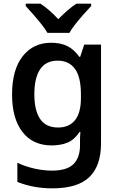

<svg xmlns="http://www.w3.org/2000/svg" viewBox="-20 -786 640 1051"><path d="M266 245Q164 245 75 210V105Q122 127 171.5 137.5Q221 148 264 148Q346 148 382 112.5Q418 77 418 9V-4Q418 -19 418 -31Q418 -43 420 -64H416Q387 -21 350 -5.5Q313 10 263 10Q160 10 103 -63.5Q46 -137 46 -269Q46 -404 104 -478Q162 -552 260 -552Q311 -552 348 -534Q385 -516 414 -475H419L441 -542H533V-1Q533 121 469.5 183Q406 245 266 245ZM298 -88Q358 -88 390.5 -128Q423 -168 423 -250V-269Q423 -365 390 -409.5Q357 -454 296 -454Q231 -454 199.5 -406.5Q168 -359 168 -270Q168 -182 199.5 -135Q231 -88 298 -88ZM240 -606Q227 -628 205.5 -655Q184 -682 161 -708Q138 -734 121 -753V-766H201Q226 -750 250.5 -728.5Q275 -707 299 -681Q324 -707 349 -728.5Q374 -750 398 -766H479V-753Q461 -734 438 -708Q415 -682 393.5 -655Q372 -628 360 -606Z"/></svg>

Font: Noto Sans Mono SemiBold
Style: Regular
Weight: 600
Designer: Monotype Design Team
Foundry: Monotype Imaging Inc.
Version: Version 2.014; ttfautohint (v1.8.4.7-5d5b)